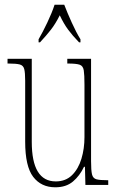

<svg xmlns="http://www.w3.org/2000/svg" viewBox="-20 -786 498 816"><path d="M215 10Q155 10 121 -34.5Q87 -79 87 -184V-443Q87 -477 83 -492.5Q79 -508 64 -512Q49 -516 16 -516H12V-536H115V-183Q115 -15 217 -15Q259 -15 286 -41.5Q313 -68 326 -111Q339 -154 339 -203V-426Q339 -468 336 -487Q333 -506 318.5 -511Q304 -516 269 -516H266V-536H367V-101Q367 -62 371 -45Q375 -28 390 -24Q405 -20 438 -20H440V0H343L341 -77H337Q319 -39 290 -14.5Q261 10 215 10ZM144 -619Q161 -648 181 -690Q201 -732 212 -766H253Q266 -732 285 -690Q304 -648 322 -619V-606H316Q288 -635 269.5 -660Q251 -685 234 -721Q216 -685 196.5 -660Q177 -635 150 -606H144Z"/></svg>

Font: Noto Serif Georgian ExtraCondensed Thin
Style: Regular
Weight: 100
Width: 2
Designer: Monotype Design Team, Akaki Razmadze
Foundry: Google LLC
Version: Version 2.003; ttfautohint (v1.8.4.7-5d5b)